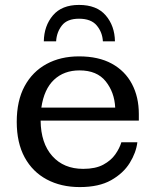

<svg xmlns="http://www.w3.org/2000/svg" viewBox="-20 -751 639 780"><path d="M158 -583Q159 -646 195 -688.5Q231 -731 301 -731Q373 -731 409.5 -688.5Q446 -646 447 -583H398Q396 -620 373 -647.5Q350 -675 301 -675Q253 -675 231.5 -647.5Q210 -620 208 -583ZM304 9Q228 9 170 -22Q112 -53 80 -112Q48 -171 48 -256Q48 -342 80 -401Q112 -460 169 -491Q226 -522 301 -522Q380 -522 434 -492.5Q488 -463 516 -410Q544 -357 544 -288V-261H145Q146 -169 192.5 -117Q239 -65 318 -65Q368 -65 399.5 -82Q431 -99 448.5 -124Q466 -149 473 -173H538Q533 -131 507 -89Q481 -47 431.5 -19Q382 9 304 9ZM448 -314Q445 -376 409.5 -420.5Q374 -465 303 -465Q240 -465 199.5 -427Q159 -389 148 -314Z"/></svg>

Font: Montagu Slab 16pt
Style: Regular
Weight: 400
Designer: Florian Karsten
Foundry: Florian Karsten
Version: Version 1.000; ttfautohint (v1.8.3)